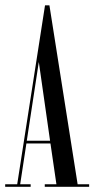

<svg xmlns="http://www.w3.org/2000/svg" viewBox="-21 -722 364 742"><path d="M-1 0V-10H45.5L153 -701.5H170L279 -10H323.5V0H152V-10H197L174 -167.5H81L57 -10H97.5V0ZM82.5 -178H172.5L129 -482.5Z"/></svg>

Font: Imbue 100pt
Style: Regular
Weight: 400
Designer: Tyler Finck
Foundry: Etcetera Type Company
Version: Version 1.102; ttfautohint (v1.8.3)